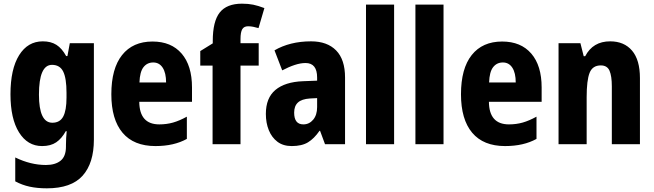

<svg xmlns="http://www.w3.org/2000/svg" viewBox="-20 -785 3559 1045"><path d="M213 -560Q257 -560 287 -541Q317 -522 340 -480H347L360 -550H491V-25Q491 103 429.5 171.5Q368 240 235 240Q183 240 141.5 231Q100 222 63 202V72Q147 113 230 113Q281 113 310 89.5Q339 66 339 13V4Q339 -12 340 -33Q341 -54 343 -71H338Q316 -31 286 -10.5Q256 10 209 10Q130 10 83.5 -64.5Q37 -139 37 -272Q37 -409 84 -484.5Q131 -560 213 -560ZM263 -432Q192 -432 192 -270Q192 -117 265 -117Q306 -117 324 -150.5Q342 -184 342 -254V-280Q342 -359 324 -395.5Q306 -432 263 -432Z M810 -559Q912 -559 968.5 -493.5Q1025 -428 1025 -309V-231H738Q739 -108 847 -108Q887 -108 922 -118Q957 -128 997 -150V-29Q927 10 826 10Q708 10 647 -62.5Q586 -135 586 -272Q586 -412 644.5 -485.5Q703 -559 810 -559ZM814 -445Q781 -445 761 -419.5Q741 -394 739 -336H884Q884 -388 865.5 -416.5Q847 -445 814 -445Z M1388 -428H1289V0H1137V-428H1070V-507L1138 -549V-562Q1138 -669 1176 -717Q1214 -765 1297 -765Q1331 -765 1358 -759.5Q1385 -754 1419 -741L1387 -632Q1373 -636 1359 -639Q1345 -642 1330 -642Q1308 -642 1298.5 -626Q1289 -610 1289 -572V-550H1388Z M1673 -560Q1761 -560 1809.5 -510.5Q1858 -461 1858 -363V0H1749L1722 -73H1719Q1690 -31 1656.5 -10.5Q1623 10 1568 10Q1521 10 1490 -13.5Q1459 -37 1443 -76.5Q1427 -116 1427 -165Q1427 -252 1479 -295.5Q1531 -339 1629 -343L1706 -346V-363Q1706 -442 1643 -442Q1616 -442 1584 -431.5Q1552 -421 1516 -402L1474 -511Q1515 -535 1565 -547.5Q1615 -560 1673 -560ZM1667 -249Q1622 -246 1601.5 -227Q1581 -208 1581 -172Q1581 -108 1631 -108Q1663 -108 1684.5 -133.5Q1706 -159 1706 -202V-251Z M2125 0H1972V-760H2125Z M2394 0H2241V-760H2394Z M2713 -559Q2815 -559 2871.5 -493.5Q2928 -428 2928 -309V-231H2641Q2642 -108 2750 -108Q2790 -108 2825 -118Q2860 -128 2900 -150V-29Q2830 10 2729 10Q2611 10 2550 -62.5Q2489 -135 2489 -272Q2489 -412 2547.5 -485.5Q2606 -559 2713 -559ZM2717 -445Q2684 -445 2664 -419.5Q2644 -394 2642 -336H2787Q2787 -388 2768.5 -416.5Q2750 -445 2717 -445Z M3301 -560Q3377 -560 3420 -509.5Q3463 -459 3463 -360V0H3310V-315Q3310 -371 3297.5 -400Q3285 -429 3250 -429Q3205 -429 3189 -388.5Q3173 -348 3173 -256V0H3020V-550H3139L3157 -479H3165Q3207 -560 3301 -560Z"/></svg>

Font: Noto Sans Lao Condensed ExtraBold
Style: Regular
Weight: 800
Width: 3
Designer: Monotype Design Team
Foundry: Monotype Imaging Inc.
Version: Version 2.003; ttfautohint (v1.8.4.7-5d5b)